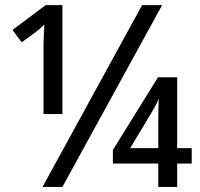

<svg xmlns="http://www.w3.org/2000/svg" viewBox="-20 -734 785 754"><path d="M147 0 538.1 -713.9H616.7L225.1 0ZM150.9 -286.1V-543.5Q150.9 -559.6 151.4 -575.7Q151.9 -591.8 152.6 -607.7Q153.3 -623.5 154.3 -637.7Q146 -629.4 136.5 -621.3Q127 -613.3 118.2 -606.4L65.4 -567.9L28.8 -616.2L159.2 -713.9H225.1V-286.1ZM601.6 0V-91.8H423.3V-145L600.6 -430.7H675.8V-152.3H732.9V-91.8H675.8V0ZM491.2 -152.3H601.6V-261.2Q601.6 -283.7 602.1 -305.9Q602.5 -328.1 603.5 -346.7Q599.1 -334.5 589.4 -316.7Q579.6 -298.8 570.3 -283.7Z"/></svg>

Font: Open Sans SemiCondensed Medium
Style: Regular
Weight: 500
Width: 4
Designer: Monotype Design Team
Foundry: Monotype Imaging Inc.
Version: Version 3.000